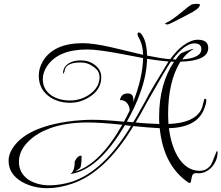

<svg xmlns="http://www.w3.org/2000/svg" viewBox="-20 -898 1159 1005"><path d="M227 87Q154 87 95 54Q25 13 25 -56Q25 -94 52 -131Q130 -239 369 -266Q390 -268 414 -269.5Q438 -271 465 -271Q495 -271 536 -268.5Q577 -266 629 -261Q637 -276 644.5 -291Q652 -306 659 -320Q658 -343 644.5 -359Q631 -375 608 -374Q614 -409 649 -409Q683 -409 677 -364Q727 -492 729 -594Q704 -599 667 -606Q630 -613 581 -622Q535 -630 498.5 -634.5Q462 -639 436 -639Q286 -639 227 -553Q204 -519 204 -483Q204 -430 250 -398Q290 -372 347 -372Q374 -372 400 -380Q426 -388 449 -404Q501 -441 501 -494Q501 -529 467 -550Q439 -571 402 -571Q332 -571 320 -536L317 -522Q315 -517 311 -511Q310 -512 310 -515Q310 -548 341 -567Q354 -575 369.5 -578.5Q385 -582 402 -582Q446 -582 475 -559Q510 -534 510 -494Q510 -434 457 -396Q406 -360 347 -360Q280 -360 233 -396Q183 -435 183 -502Q183 -541 204 -577Q261 -672 413 -672Q439 -672 476 -667Q513 -662 561 -651L729 -611Q728 -666 703 -707Q700 -715 700 -720Q700 -728 707 -728Q717 -728 727 -709Q748 -675 750 -607Q785 -600 815.5 -595Q846 -590 871 -588Q905 -635 938 -659Q980 -690 1015 -690Q1070 -690 1070 -647Q1070 -579 924 -575Q860 -471 860 -301Q860 -288 860.5 -275Q861 -262 862 -249Q995 -254 1032 -322Q1036 -330 1040 -343Q1044 -356 1048 -375Q1050 -381 1054 -381Q1060 -381 1060 -373Q1060 -357 1049 -329Q1013 -231 864 -227Q875 -143 907 -84Q953 -4 1025 -4Q1064 -4 1086 -38Q1088 -40 1113 -104Q1115 -107 1117 -107Q1119 -107 1119 -101Q1119 -60 1090 -25Q1059 9 1019 9H1013Q1010 8 1007 8Q986 8 983 33Q979 60 974 60Q969 60 964 56Q836 -32 816 -227Q789 -228 754.5 -231Q720 -234 678 -238Q531 6 356 64Q289 87 227 87ZM900 -586Q912 -604 923 -615Q927 -619 935 -622.5Q943 -626 956 -631Q970 -636 978.5 -639Q987 -642 992 -642Q993 -642 993 -641Q993 -641 992.5 -641Q992 -641 991 -640Q975 -631 960.5 -618Q946 -605 934 -587Q1034 -594 1034 -641Q1034 -671 997 -671Q974 -671 945.5 -651Q917 -631 884 -587Q888 -587 892 -587Q896 -587 900 -586ZM677 -258Q687 -273 702 -300Q717 -327 739 -366Q757 -402 788 -454Q819 -506 862 -576Q837 -578 809.5 -581.5Q782 -585 750 -590Q749 -550 740 -503.5Q731 -457 712 -407Q700 -372 682.5 -335.5Q665 -299 644 -261ZM814 -249Q813 -258 813 -268Q813 -278 813 -288Q813 -458 891 -575Q887 -575 883 -575Q879 -575 875 -576Q860 -554 828.5 -500.5Q797 -447 748 -360Q730 -326 715.5 -300.5Q701 -275 690 -257Q728 -253 759 -251.5Q790 -250 814 -249ZM239 72Q293 72 354 54Q522 0 666 -239L634 -243Q495 -7 348 13Q371 -2 371 -51V-53Q386 -83 404 -83Q407 -83 407 -81Q407 -29 399 -18L374 0Q503 -39 620 -245Q506 -257 441 -257Q324 -257 240 -226Q175 -202 132 -161Q79 -111 79 -51Q79 9 131 44Q178 72 239 72ZM854 -770Q849 -770 845.5 -772.5Q842 -775 849 -778Q863 -784 882.5 -797.5Q902 -811 921.5 -827Q941 -843 956.5 -855.5Q972 -868 979 -872Q983 -875 992 -876.5Q1001 -878 1009 -878Q1027 -878 1027 -872Q1026 -867 1019.5 -858.5Q1013 -850 988 -835Q986 -834 967.5 -824Q949 -814 925.5 -802Q902 -790 883 -780.5Q864 -771 861 -771Q859 -770 854 -770Z"/></svg>

Font: Lavishly Yours
Style: Regular
Weight: 400
Designer: Robert E. Leuschke
Foundry: Robert E. Leuschke
Version: Version 1.010; ttfautohint (v1.8.3)